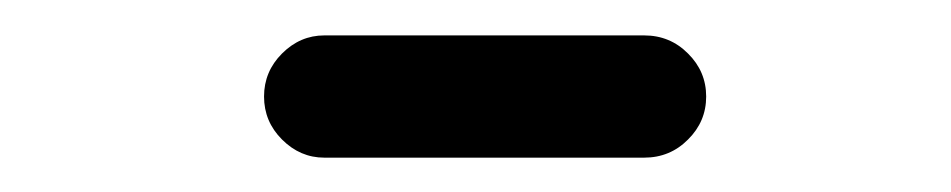

<svg xmlns="http://www.w3.org/2000/svg" viewBox="-20 -567 540 109"><path d="M164.1 -477.5Q150.4 -477.5 140.1 -487.8Q129.9 -498 129.9 -512.2Q129.9 -526.4 140.1 -536.6Q150.4 -546.9 164.1 -546.9H345.7Q360.4 -546.9 370.6 -536.6Q380.9 -526.4 380.9 -512.2Q380.9 -498 370.6 -487.8Q360.4 -477.5 345.7 -477.5Z"/></svg>

Font: Rounded Mgen+ 1m regular
Style: Regular
Weight: 400
Designer: [Source Han Sans]
Ryoko NISHIZUKA  (kana & ideographs); Paul D. Hunt (Latin, Greek & Cyrillic); Wenlong ZHANG  (bopomofo
Version: Version 1.059.20150602